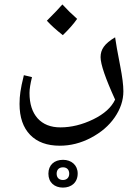

<svg xmlns="http://www.w3.org/2000/svg" viewBox="-20 -394 626 864"><path d="M249 261.7C297.4 261.7 343.8 250 389.2 226.1C434.6 202.1 470.2 171.9 496.1 134.3C522 96.7 535.2 57.6 535.2 16.6C535.2 -11.2 530.3 -48.8 521 -96.7C508.8 -159.7 501 -202.6 498 -226.1C449.7 -197.3 432.6 -171.4 432.6 -136.7C432.6 -105 454.6 -41 498 54.2C481.4 89.4 448.7 119.1 399.4 143.1C350.1 167 300.8 179.2 251.5 179.2C208 179.2 173.8 165.5 149.4 138.7C125 111.3 112.8 73.2 112.8 24.4C112.8 6.3 116.7 -17.6 124 -46.9L87.4 -55.7C79.1 -22.9 74.2 2.4 71.8 19.5C69.3 36.6 67.9 54.7 67.9 73.7C67.9 133.8 84 180.2 115.7 212.9C147.5 245.6 191.9 261.7 249 261.7ZM327.1 -309.1C304.2 -329.1 281.7 -351.1 260.7 -374C248.5 -359.4 225.1 -335 190.9 -300.8C209 -280.8 232.9 -259.3 262.7 -235.8C290 -262.2 311.5 -286.6 327.1 -309.1ZM329.6 386.7C329.6 348.6 300.8 325.2 263.7 325.2C224.6 325.2 197.8 348.1 197.8 387.7C197.8 426.8 225.1 450.2 263.2 450.2C301.3 450.2 329.6 427.2 329.6 386.7ZM291.5 387.7C291.5 404.8 280.8 416 263.2 416C245.1 416 234.9 404.8 234.9 387.7C234.9 368.7 246.6 358.9 263.7 358.9C279.8 358.9 291.5 368.7 291.5 387.7Z"/></svg>

Font: Noto Naskh Arabic
Style: Regular
Weight: 400
Designer: Monotype Design Team
Foundry: Monotype Imaging Inc.
Version: Version 1.07